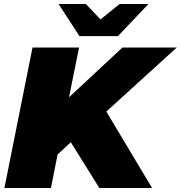

<svg xmlns="http://www.w3.org/2000/svg" viewBox="-20 -937 901 957"><path d="M2 0 142 -700H374L324 -452L590 -700H861L510 -381L738 0H475L333 -228L267 -167L234 0ZM376 -757 272 -917H408L481 -840L576 -917H720L568 -757Z"/></svg>

Font: Montserrat Black
Style: Italic
Weight: 900
Italic angle: -11.3°
Designer: Julieta Ulanovsky
Foundry: Julieta Ulanovsky
Version: Version 9.000; ttfautohint (v1.8.4.7-5d5b)